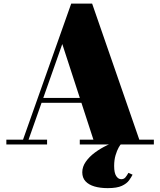

<svg xmlns="http://www.w3.org/2000/svg" viewBox="-20 -784 869 1042"><path d="M189 -226V-252.5H495.5V-226ZM480 -764.5 736 -26H815V0H413V-26H487L318 -545L135 -26H235.5V0H14.5V-26H105L366.5 -764.5ZM564.5 237Q524 237 493 228Q462 219 444.2 200Q426.5 181 426.5 151Q426.5 121 445.5 93.8Q464.5 66.5 495.2 43.8Q526 21 562 4Q598 -13 632 -22.5L638.5 -3.5Q633.5 0 624.2 16.2Q615 32.5 607.2 58.2Q599.5 84 599.5 117Q599.5 154.5 610.8 171.5Q622 188.5 638 188.5Q652.5 188.5 660.8 178.5Q669 168.5 677 154L699.5 164Q692.5 178 680.2 195Q668 212 641.5 224.5Q615 237 564.5 237Z"/></svg>

Font: Bodoni Moda 9pt Black
Style: Regular
Weight: 900
Designer: Owen Earl
Foundry: indestructible type
Version: Version 2.005